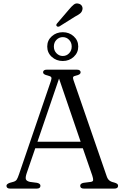

<svg xmlns="http://www.w3.org/2000/svg" viewBox="-20 -1110 734 1130"><path d="M218 -16.5Q218 0 195.5 0H40.5Q18 0 18 -16.5Q18 -27 37.5 -34L59 -40Q72.5 -44 78.5 -53Q84.5 -62 92.5 -86L280 -634.5Q285 -649.5 281.5 -655.5Q278 -661.5 261 -665.5Q233.5 -671.5 233.5 -684Q233.5 -700 256 -700H432Q454.5 -700 454.5 -684Q454.5 -671 427.5 -665Q414 -662.5 411 -657.2Q408 -652 412 -640L607 -75.5Q612.5 -57.5 622.5 -48.8Q632.5 -40 651.5 -36Q665 -32 670 -27.8Q675 -23.5 675 -16.5Q675 0 652.5 0H474.5Q452 0 452 -16.5Q452 -30 471.5 -34L514.5 -39.5Q527.5 -41.5 528.2 -50Q529 -58.5 523 -77L467.5 -237.5H187.5L137 -90.5Q129 -66.5 132.2 -55.5Q135.5 -44.5 156 -39.5L198 -34Q218 -29.5 218 -16.5ZM200.5 -276H454.5L327.5 -647.5ZM385.5 -1053.5Q401.5 -1073 414.5 -1083.2Q427.5 -1093.5 444 -1088Q457 -1084.5 462.5 -1073.8Q468 -1063 464.5 -1051.5Q461.5 -1038.5 450.2 -1029.8Q439 -1021 422 -1012.5L329.5 -954.5Q319 -950 313.5 -957Q310 -960.5 311.8 -965.2Q313.5 -970 317 -973.5ZM349.5 -751Q311.5 -751 284.8 -775.2Q258 -799.5 258 -836Q258 -872.5 284.8 -896.5Q311.5 -920.5 349.5 -920.5Q387.5 -920.5 414 -896.2Q440.5 -872 440.5 -836Q440.5 -800 414 -775.5Q387.5 -751 349.5 -751ZM349.5 -891.5Q328 -891.5 312.5 -875.8Q297 -860 297 -836Q297 -812.5 312.5 -796.5Q328 -780.5 349.5 -780.5Q371.5 -780.5 386.8 -796.5Q402 -812.5 402 -836Q402 -859.5 386.8 -875.5Q371.5 -891.5 349.5 -891.5Z"/></svg>

Font: Fraunces 9pt S050 Light
Style: Regular
Weight: 300
Version: Version 1.000; ttfautohint (v1.8.3)